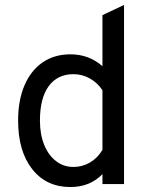

<svg xmlns="http://www.w3.org/2000/svg" viewBox="-20 -742 602 774"><path d="M264 12Q166.5 12 109.8 -60.2Q53 -132.5 53 -256Q53 -338 78.8 -398Q104.5 -458 151.8 -490.5Q199 -523 264 -523Q339 -523 393 -475V-681L480 -722V0H393V-40Q342.5 12 264 12ZM276 -69Q312 -69 342.8 -87Q373.5 -105 393 -138V-378Q373.5 -408 342.5 -425.5Q311.5 -443 276 -443Q211.5 -443 176.2 -394.5Q141 -346 141 -256Q141 -200.5 158 -158.5Q175 -116.5 205.5 -92.8Q236 -69 276 -69Z"/></svg>

Font: Overpass
Style: Regular
Weight: 400
Designer: Delve Withrington, Dave Bailey, Thomas Jockin
Foundry: Delve Fonts LLC
Version: Version 4.000